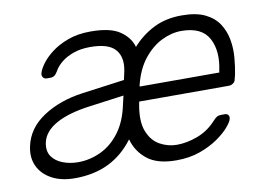

<svg xmlns="http://www.w3.org/2000/svg" viewBox="-63 -626 1008 731"><g transform="rotate(-10 440.5 -260.0)"><path d="M172 10Q119 10 82.5 -10Q46 -30 30.5 -63.5Q15 -97 24 -139Q38 -207 102.5 -249.5Q167 -292 257 -304L420 -326L427 -358Q438 -411 412 -441.5Q386 -472 315 -472Q278 -472 250 -462Q222 -452 203 -436.5Q184 -421 175 -404Q168 -392 161.5 -387.5Q155 -383 146 -383H132Q123 -383 118 -389.5Q113 -396 115 -405Q118 -419 133 -440Q148 -461 174.5 -481.5Q201 -502 239 -516Q277 -530 327 -530Q403 -530 440 -504.5Q477 -479 487 -442Q521 -481 568.5 -505.5Q616 -530 679 -530Q735 -530 769.5 -513Q804 -496 822 -468Q840 -440 846 -406Q852 -372 849 -337Q846 -302 840 -272L836 -257Q835 -247 827 -241Q819 -235 809 -235H463L461 -225Q449 -160 464.5 -121Q480 -82 511 -65Q542 -48 576 -48Q615 -48 656.5 -63.5Q698 -79 729 -113Q740 -125 746 -128Q752 -131 763 -131H775Q784 -131 788.5 -125.5Q793 -120 791 -111Q789 -100 772 -80Q755 -60 725.5 -39.5Q696 -19 655.5 -4.5Q615 10 564 10Q491 10 452 -21Q413 -52 400 -100Q359 -45 302.5 -17.5Q246 10 172 10ZM194 -48Q240 -48 282.5 -68Q325 -88 356 -129.5Q387 -171 400 -234L408 -268L275 -250Q191 -239 143 -212Q95 -185 86 -144Q79 -111 93.5 -90Q108 -69 135.5 -58.5Q163 -48 194 -48ZM475 -291H783V-295Q800 -371 773 -421.5Q746 -472 667 -472Q629 -472 590.5 -453Q552 -434 521 -395Q490 -356 475 -295Z"/></g></svg>

Font: Rubik Light
Style: Italic
Weight: 300
Italic angle: -12°
Designer: Hubert and Fischer
Foundry: Hubert and Fischer
Version: Version 2.300;gftools[0.9.30]